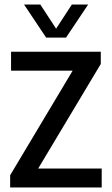

<svg xmlns="http://www.w3.org/2000/svg" viewBox="-20 -822 490 842"><path d="M24.5 0V-53.5L309 -529.5L312 -512H28.5V-595H422V-541.5L137 -65.5L134 -83H426V0ZM182.5 -657 85.5 -802H157L233 -685.5H219L295 -802H366.5L269.5 -657Z"/></svg>

Font: Encode Sans SC Condensed Medium
Style: Regular
Weight: 500
Width: 3
Designer: Multiple Designers
Foundry: Impallari Type
Version: Version 3.002